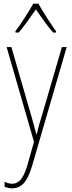

<svg xmlns="http://www.w3.org/2000/svg" viewBox="-20 -783 390 1045"><path d="M189 -763H161C137 -720 90 -647 64 -613V-606H82C112 -640 149 -695 175 -732C202 -693 238 -641 269 -606H285V-613C266 -638 214 -718 189 -763ZM16 -527 165 -11 129 116C106 195 79 217 46 217C32 217 18 213 5 206V234C19 239 31 242 46 242C95 242 128 210 154 122L343 -527H317L207 -150C196 -116 188 -89 180 -52H178C173 -71 169 -86 151 -150L42 -527Z"/></svg>

Font: Noto Sans Gujarati Condensed Thin
Style: Regular
Weight: 100
Width: 3
Designer: Jelle Bosma - Monotype Design Team, Universal Thirst
Foundry: Monotype Imaging Inc.
Version: Version 2.106